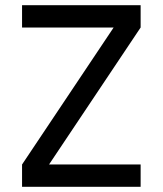

<svg xmlns="http://www.w3.org/2000/svg" viewBox="-20 -720 627 740"><path d="M65 0H522V-86H169L522 -614V-700H65V-614H418L65 -86Z"/></svg>

Font: Uncut Sans Medium
Style: Regular
Weight: 500
Designer: Kasper Nordkvist
Foundry: UNCUT.wtf
Version: Version 1.304;Glyphs 3.2 (3246)